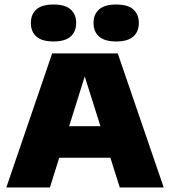

<svg xmlns="http://www.w3.org/2000/svg" viewBox="-20 -832 754 852"><path d="M8 0 211.5 -595H502.5L706.5 0H511.5L347 -521.5H365L201.5 0ZM192 -132 236 -272H477.5L521 -132ZM495.5 -648Q444.5 -648 419.8 -669.8Q395 -691.5 395 -730Q395 -768.5 419.8 -790.2Q444.5 -812 495.5 -812Q547 -812 571.5 -790.2Q596 -768.5 596 -730Q596 -691.5 571.5 -669.8Q547 -648 495.5 -648ZM217.5 -648Q166 -648 141.5 -669.8Q117 -691.5 117 -730Q117 -768.5 141.5 -790.2Q166 -812 217.5 -812Q268.5 -812 293.2 -790.2Q318 -768.5 318 -730Q318 -691.5 293.2 -669.8Q268.5 -648 217.5 -648Z"/></svg>

Font: Encode Sans SC SemiExpanded ExtraBold
Style: Regular
Weight: 800
Width: 6
Designer: Multiple Designers
Foundry: Impallari Type
Version: Version 3.002